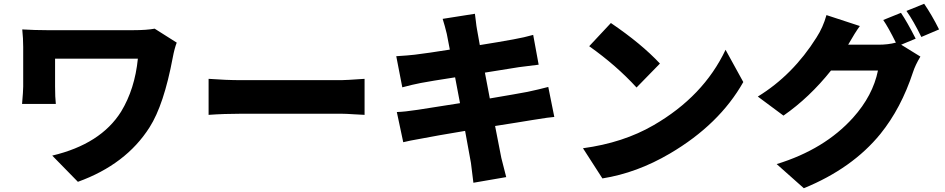

<svg xmlns="http://www.w3.org/2000/svg" viewBox="-20 -898 5010 1018"><path d="M917 -672Q905 -641 896 -593Q849 -342 773 -223Q648 -26 393 66L257 -73Q514 -134 622 -306Q695 -426 711 -587H272V-439Q272 -382 276 -347H97Q103 -415 103 -439V-649Q103 -694 98 -742Q166 -738 229 -738H687Q757 -738 800 -746Z M1086 -480Q1179 -473 1259 -473H1790Q1812 -473 1913 -480V-289L1857 -292Q1814 -295 1790 -295H1259Q1168 -295 1086 -289Z M2919 -278Q2897 -277 2805 -262L2719 -248Q2652 -237 2605 -230Q2629 -103 2638 -61Q2640 -51 2664 41L2490 71L2477 -34Q2475 -48 2446 -204Q2284 -177 2224 -165Q2144 -151 2118 -144L2084 -304Q2124 -305 2196 -316L2419 -351L2393 -488Q2263 -468 2211 -458Q2169 -450 2113 -435L2081 -600Q2146 -604 2179 -608Q2253 -617 2365 -635L2349 -718Q2339 -760 2327 -798L2498 -825L2503 -786Q2506 -758 2509 -743L2524 -659Q2625 -675 2701 -689Q2762 -700 2807 -713L2836 -555L2732 -542L2551 -513L2577 -376Q2719 -400 2777 -411Q2838 -424 2887 -437Z M3219 -776Q3381 -666 3479 -561L3355 -434Q3248 -551 3104 -653ZM3071 -112Q3285 -141 3445 -234Q3710 -387 3827 -634L3921 -463Q3794 -238 3532 -84Q3357 19 3174 48Z M4758 -661 4860 -598Q4833 -553 4821 -516Q4758 -324 4648 -188Q4499 -5 4242 100L4098 -28Q4352 -106 4503 -274Q4608 -391 4635 -524H4386Q4272 -381 4134 -285L3998 -386Q4184 -500 4309 -699Q4344 -753 4362 -818L4539 -760Q4514 -726 4477 -661H4638Q4689 -661 4730 -672Q4691 -751 4663 -792L4757 -830Q4789 -783 4835 -693ZM4880 -878Q4921 -818 4959 -742L4865 -702Q4823 -788 4786 -840Z"/></svg>

Font: KaiGen Gothic KR Heavy
Style: Heavy
Weight: 900
Designer: Ryoko NISHIZUKA  (kana & ideographs); Paul D. Hunt (Latin, Greek & Cyrillic); Wenlong ZHANG  (bopomofo); Sandoll Communi
Foundry: Adobe Systems Incorporated
Version: Version 1.002 March 28, 2018